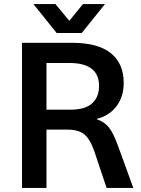

<svg xmlns="http://www.w3.org/2000/svg" viewBox="-20 -922 693 942"><path d="M587 -515Q587 -448 551.5 -401Q516 -354 455 -339V-337Q493 -324 515 -296Q537 -268 561 -201L634 0H503L443 -179Q422 -240 393.5 -263Q365 -286 311 -286H208V0H88V-712H333Q461 -712 524 -661Q587 -610 587 -515ZM208 -384H327Q398 -384 432 -415Q466 -446 466 -500Q466 -613 320 -613H208ZM258 -760 144 -902H252L320 -820L387 -902H495L381 -760Z"/></svg>

Font: CST
Style: Medium
Weight: 500
Version: Version 1.00